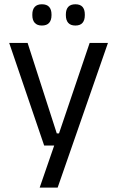

<svg xmlns="http://www.w3.org/2000/svg" viewBox="-20 -684 534 876"><path d="M239 -75.5H285.5L243 -57L389 -488H472.5L243 172H161L238 -51L273.5 -20H181.5L22 -488H106ZM171 -567.5Q149.5 -567.5 138.5 -579.8Q127.5 -592 127.5 -614.5V-618Q127.5 -640.5 138.5 -652.5Q149.5 -664.5 171 -664.5Q193.5 -664.5 204.2 -652.5Q215 -640.5 215 -618V-614.5Q215 -592 204.2 -579.8Q193.5 -567.5 171 -567.5ZM324 -567.5Q302 -567.5 291.2 -579.8Q280.5 -592 280.5 -614.5V-618Q280.5 -640.5 291.2 -652.5Q302 -664.5 324 -664.5Q346 -664.5 356.5 -652.5Q367 -640.5 367 -618V-614.5Q367 -592 356.5 -579.8Q346 -567.5 324 -567.5Z"/></svg>

Font: Anek Devanagari Medium
Style: Regular
Weight: 400
Version: Version 1.003